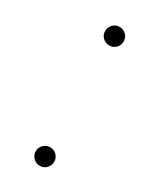

<svg xmlns="http://www.w3.org/2000/svg" viewBox="-135 -528 486 585"><g transform="rotate(30 108.0 -235.0)"><path d="M108.4 -413.6Q94.7 -413.6 85.2 -422.9Q75.7 -432.1 75.7 -445.8Q75.7 -459.5 85 -469Q94.2 -478.5 108.4 -478.5Q122.1 -478.5 131.3 -469Q140.6 -459.5 140.6 -445.8Q140.6 -432.1 131.3 -422.9Q122.1 -413.6 108.4 -413.6ZM108.4 9.8Q94.7 9.8 85.2 0.2Q75.7 -9.3 75.7 -22.9Q75.7 -36.1 85 -45.7Q94.2 -55.2 108.4 -55.2Q122.1 -55.2 131.3 -45.7Q140.6 -36.1 140.6 -22.9Q140.6 -9.3 131.3 0.2Q122.1 9.8 108.4 9.8Z"/></g></svg>

Font: Kumbh Sans ExtraLight
Style: Regular
Weight: 250
Version: Version 1.005